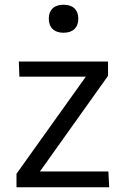

<svg xmlns="http://www.w3.org/2000/svg" viewBox="-20 -787 534 807"><path d="M49.3 0V-56.6L340.8 -464.8H61.5L59.1 -528.3H434.1V-468.3L147.9 -66.4H435.5L439 0ZM247.1 -649.4Q217.3 -649.4 201.2 -665Q185.1 -680.7 185.1 -709Q185.1 -736.3 201.2 -751.7Q217.3 -767.1 247.1 -767.1Q276.9 -767.1 293 -751.7Q309.1 -736.3 309.1 -709Q309.1 -680.7 293 -665Q276.9 -649.4 247.1 -649.4Z"/></svg>

Font: Comme
Style: Regular
Weight: 400
Designer: Vernon Adams
Foundry: Vernon Adams
Version: Version 1.000;gftools[0.9.27]